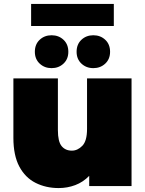

<svg xmlns="http://www.w3.org/2000/svg" viewBox="-20 -945 738 975"><path d="M278 10Q213 10 160.5 -16.5Q108 -43 78 -99.5Q48 -156 48 -245V-547H274V-284Q274 -226 293 -203Q312 -180 345 -180Q374 -180 398 -204.5Q422 -229 422 -290V-547H648V0H433V-52Q402 -20 362 -5Q322 10 278 10ZM242 -599Q206 -599 181.5 -622Q157 -645 157 -682Q157 -720 181.5 -743Q206 -766 242 -766Q278 -766 302.5 -743Q327 -720 327 -682Q327 -645 302.5 -622Q278 -599 242 -599ZM454 -599Q418 -599 393.5 -622Q369 -645 369 -682Q369 -720 393.5 -743Q418 -766 454 -766Q490 -766 514.5 -743Q539 -720 539 -682Q539 -645 514.5 -622Q490 -599 454 -599ZM138 -813V-925H558V-813Z"/></svg>

Font: Montserrat Black
Style: Regular
Weight: 900
Designer: Julieta Ulanovsky
Foundry: Julieta Ulanovsky
Version: Version 9.000; ttfautohint (v1.8.4.7-5d5b)